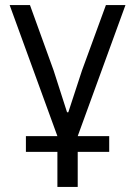

<svg xmlns="http://www.w3.org/2000/svg" viewBox="-20 -536 532 756"><path d="M206 62H82V0H206L18 -516H98L191 -259L244 -94H249L303 -259L397 -516H474L286 0H410V62H286V200H206Z"/></svg>

Font: IBM Plex Sans
Style: Regular
Weight: 400
Designer: Mike Abbink, Paul van der Laan, Pieter van Rosmalen
Foundry: Bold Monday
Version: Version 3.005